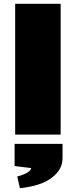

<svg xmlns="http://www.w3.org/2000/svg" viewBox="-20 -710 400 1013"><path d="M60 -690H300V0H60ZM310 126Q310 184 253.5 227.5Q197 271 85 283L71 221Q100 214 121 202.5Q142 191 145 177L57 166V49H310Z"/></svg>

Font: Syne ExtraBold
Style: Regular
Weight: 800
Designer: Lucas Descroix
Foundry: Bonjour Monde
Version: Version 2.200; ttfautohint (v1.8.4)